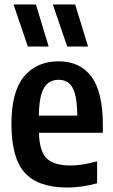

<svg xmlns="http://www.w3.org/2000/svg" viewBox="-20 -828 505 858"><path d="M280 10Q151.5 10 91.2 -55.5Q31 -121 31 -274.5Q31 -417.5 87.2 -485.8Q143.5 -554 242.5 -554Q337.5 -554 388.5 -485.5Q439.5 -417 439.5 -271V-234.5H154Q156.5 -151 189 -119.8Q221.5 -88.5 294.5 -88.5Q322 -88.5 351.2 -93.2Q380.5 -98 414 -107V-9Q377 1 345.2 5.5Q313.5 10 280 10ZM242 -471.5Q216 -471.5 196.5 -458Q177 -444.5 165.8 -409.8Q154.5 -375 153.5 -311.5H325.5Q324.5 -375 314.5 -409.8Q304.5 -444.5 286 -458Q267.5 -471.5 242 -471.5ZM280.5 -620 216 -808H316L373.5 -620ZM104.5 -620 40.5 -808H140.5L197.5 -620Z"/></svg>

Font: Encode Sans Cnd SmBold
Style: Regular
Weight: 600
Width: 3
Designer: Multiple Designers
Foundry: Impallari Type
Version: Version 3.002; ttfautohint (v1.8.3) -l 8 -r 50 -G 200 -x 14 